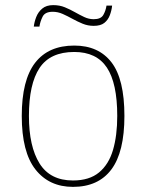

<svg xmlns="http://www.w3.org/2000/svg" viewBox="-20 -720 571 750"><path d="M265 10Q172 10 118.5 -58Q65 -126 65 -267Q65 -407 117 -474.5Q169 -542 270 -542Q365 -542 415.5 -476.5Q466 -411 466 -267Q466 -126 415 -58Q364 10 265 10ZM265 -15Q329 -15 367 -46.5Q405 -78 421.5 -134.5Q438 -191 438 -267Q438 -395 397.5 -456Q357 -517 270 -517Q176 -517 134.5 -454.5Q93 -392 93 -267Q93 -148 134.5 -81.5Q176 -15 265 -15ZM346 -619Q323 -619 302.5 -627.5Q282 -636 263 -646.5Q244 -657 225 -665.5Q206 -674 186 -674Q156 -674 146.5 -655Q137 -636 134 -616H112Q114 -634 121.5 -653.5Q129 -673 145 -686.5Q161 -700 188 -700Q213 -700 233.5 -691.5Q254 -683 272.5 -672.5Q291 -662 309 -653.5Q327 -645 346 -645Q374 -645 383.5 -661.5Q393 -678 396 -698H418Q416 -679 409 -660.5Q402 -642 387.5 -630.5Q373 -619 346 -619Z"/></svg>

Font: Noto Serif Hebrew Thin
Style: Regular
Weight: 250
Version: Version 2.003